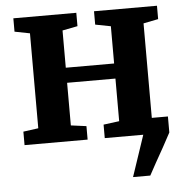

<svg xmlns="http://www.w3.org/2000/svg" viewBox="-52 -606 808 837"><g transform="rotate(-5 351.5 -187.5)"><path d="M496.5 180 557 0 550 -70H671V0Q656 29 637.5 62Q619 95 601.5 126Q584 157 572 180ZM37.5 0V-59L103.5 -68V-483.5L37 -496.5V-555H312.5V-496.5L246 -483.5V-320.5H457.5V-483.5L390 -496.5V-555H665.5V-496.5L600.5 -483.5V-68L666 -59V0H388.5V-59L457.5 -68V-254.5H246V-68L313.5 -59V0Z"/></g></svg>

Font: Merriweather 20pt
Style: Bold
Weight: 700
Version: Version 2.100